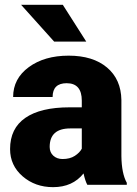

<svg xmlns="http://www.w3.org/2000/svg" viewBox="-20 -770 571 800"><path d="M343.8 0Q335 -16.1 328.1 -47.4Q282.7 9.8 201.2 9.8Q126.5 9.8 74.2 -35.4Q22 -80.6 22 -148.9Q22 -234.9 85.4 -278.8Q148.9 -322.8 270 -322.8H320.8V-350.6Q320.8 -423.3 257.8 -423.3Q199.2 -423.3 199.2 -365.7H34.7Q34.7 -442.4 99.9 -490.2Q165 -538.1 266.1 -538.1Q367.2 -538.1 425.8 -488.8Q484.4 -439.5 485.8 -353.5V-119.6Q486.8 -46.9 508.3 -8.3V0ZM240.7 -107.4Q271.5 -107.4 291.7 -120.6Q312 -133.8 320.8 -150.4V-234.9H272.9Q187 -234.9 187 -157.7Q187 -135.3 202.1 -121.3Q217.3 -107.4 240.7 -107.4ZM339.4 -596.7H205.6L67.9 -750H241.7Z"/></svg>

Font: Sadagaat-English
Style: Regular
Weight: 900
Designer: Ahmed alsheikh
Foundry: Ahmed alsheikh Design
Version: Version 2.137;January 17, 2018;FontCreator 11.0.0.2408 64-bi